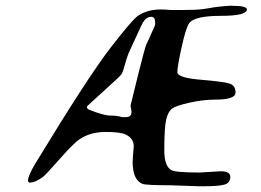

<svg xmlns="http://www.w3.org/2000/svg" viewBox="-20 -690 919 675"><path d="M423.3 -278.3Q442.4 -278.3 442.4 -297.4L439 -318.8Q439 -320.3 464.1 -421.4Q489.3 -522.5 494.4 -533.7Q499.5 -544.9 503.9 -553.7L513.7 -576.2L518.1 -585.4Q525.4 -602.1 525.4 -602.5V-611.8Q525.4 -630.9 511.7 -630.9Q494.6 -630.9 482.4 -610.8Q478.5 -604.5 462.2 -568.4Q445.8 -532.2 436.8 -513.4Q427.7 -494.6 419.9 -465.3Q412.1 -436 406.7 -428.5Q401.4 -420.9 343.3 -368.7Q285.2 -316.4 285.2 -314.9Q285.2 -307.6 293.5 -304.2Q344.7 -283.7 368.2 -283.7Q391.6 -283.7 409.7 -278.3ZM260.7 -201.2Q239.7 -187.5 189.9 -131.1Q140.1 -74.7 130.9 -67.9Q104 -47.9 83 -47.9L78.1 -52.7Q78.1 -72.3 105.5 -117.2Q290 -420.4 367.9 -521.2Q445.8 -622.1 466.3 -635.3Q499 -656.7 544.4 -656.7L562.5 -656.2L580.6 -654.8H617.7Q668.5 -654.8 691.4 -657.7L710.9 -660.6L731 -664.1Q746.6 -666.5 770.5 -668.5L789.6 -669.9Q848.1 -669.9 848.1 -657.2Q848.1 -634.3 756.3 -634.3Q664.6 -634.3 645.5 -608.9Q633.8 -593.8 618.7 -524.9Q603.5 -456.1 603.5 -436.3Q603.5 -416.5 686 -409.7Q768.6 -402.8 788.3 -395.8Q808.1 -388.7 808.1 -364.3Q808.1 -339.8 736.3 -339.8Q694.3 -339.8 646.5 -329.1Q598.6 -318.4 584.7 -307.9Q570.8 -297.4 564.2 -269.5Q557.6 -241.7 557.6 -161.6Q557.6 -106.9 581.5 -92.3Q595.7 -83.5 682.1 -83.5L756.3 -87.9Q789.6 -87.9 789.6 -68.4Q789.6 -46.4 768.3 -40.8Q747.1 -35.2 698.7 -35.2H679.2L580.1 -38.6Q492.2 -38.6 480 -43.9Q446.3 -58.6 446.3 -121.1L447.3 -139.6L450.2 -175.8Q450.2 -203.6 421.4 -217.3Q402.8 -226.1 350.8 -226.1Q298.8 -226.1 260.7 -201.2Z"/></svg>

Font: Averia Sans Libre Light
Style: Italic
Weight: 300
Italic angle: -8.5°
Version: Version 1.002